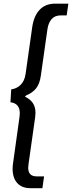

<svg xmlns="http://www.w3.org/2000/svg" viewBox="-20 -862 386 1028"><path d="M47.5 41Q47.5 28.5 50 11L84.5 -236Q86 -246.5 86 -255.5Q86 -308.5 36 -314.5L40 -383.5Q69 -387 90.2 -407.5Q111.5 -428 117 -466L152 -713Q160.5 -776 191.8 -809.2Q223 -842.5 276 -842.5H346L337 -779.5H305Q273.5 -779.5 256.2 -759.5Q239 -739.5 234 -706L199 -459Q193 -414 173.8 -389.5Q154.5 -365 119 -350.5L114 -344Q141 -331.5 155.5 -310.8Q170 -290 170 -257Q170 -250.5 168 -232.5L133 14.5Q131 28.5 131 36Q131 58.5 142 70.5Q153 82.5 178.5 82.5H216L207 145.5H143Q97 145.5 72.2 118Q47.5 90.5 47.5 41Z"/></svg>

Font: HK Grotesk Medium
Style: Italic
Weight: 500
Italic angle: -8°
Designer: Alfredo Marco Pradil
Foundry: Hanken Design Co.
Version: Version 3.004